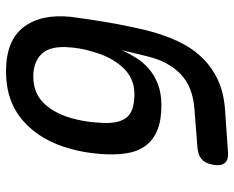

<svg xmlns="http://www.w3.org/2000/svg" viewBox="-90 -680 780 640"><g transform="rotate(90 300.0 -360.0)"><path d="M470 -628 342 -618Q306 -615 277.5 -604Q249 -593 227.5 -572.5Q206 -552 191 -524Q176 -496 167 -458L147 -375Q158 -400 173 -424Q188 -448 209.5 -466.5Q231 -485 261 -496.5Q291 -508 332 -508Q382 -508 415 -494Q448 -480 467 -453.5Q486 -427 491.5 -388.5Q497 -350 493 -302Q491 -278 487 -253.5Q483 -229 476 -205Q450 -107 384.5 -48.5Q319 10 218 10Q116 10 71 -48Q26 -106 36 -205Q44 -268 55 -331.5Q66 -395 81 -458Q96 -518 118.5 -565Q141 -612 173.5 -645Q206 -678 248 -697Q290 -716 344 -720L488 -730Q514 -732 524 -718.5Q534 -705 529 -679Q524 -653 510 -641.5Q496 -630 470 -628ZM234 -81Q289 -81 322.5 -114.5Q356 -148 373 -205Q380 -229 384 -253.5Q388 -278 389 -302Q394 -360 374 -389Q354 -418 294 -418Q266 -418 244 -408Q222 -398 205 -379.5Q188 -361 175 -337Q162 -313 154 -284Q146 -260 142 -237Q138 -214 137 -190Q136 -163 141.5 -142.5Q147 -122 159.5 -109Q172 -96 190.5 -88.5Q209 -81 234 -81Z"/></g></svg>

Font: Maple Mono Medium
Style: Italic
Weight: 500
Italic angle: -10°
Monospace: yes
Designer: subframe7536
Version: Version 7.000